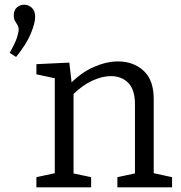

<svg xmlns="http://www.w3.org/2000/svg" viewBox="-20 -799 771 819"><path d="M38.7 -733Q38.7 -756 52.3 -767.5Q66 -779 82.7 -779Q100.7 -779 115.3 -766.2Q130 -753.3 130 -727Q130 -701.3 111.8 -656.7Q93.7 -612 48.7 -556L21.3 -573.7Q45.3 -616 52.5 -639.2Q59.7 -662.3 59.7 -673Q59.7 -684.3 54.5 -692.3Q49.3 -700.3 44 -709.7Q38.7 -719 38.7 -733ZM135.3 0V-43.3L225.7 -62.7L213.7 -48.3V-478L225.7 -462.7L135.3 -482V-525.3L275.7 -532L287 -433.7L276 -438.3Q325.3 -489.3 379.8 -513.2Q434.3 -537 483.3 -537Q550 -537 593.5 -496.3Q637 -455.7 635.7 -371.3V-48.3L625.7 -62.3L714 -43.3V0H480.7V-43.3L567.3 -61.7L555.7 -47V-354Q555.7 -416 527.5 -445.2Q499.3 -474.3 452.3 -474.3Q415.7 -474.3 372.2 -454.2Q328.7 -434 287 -391.7L293.7 -407.7V-47L283.7 -61.3L368.7 -43.3V0Z"/></svg>

Font: Bitter Thin
Style: Regular
Weight: 100
Designer: Sol Matas, and Bitter project Authors
Foundry: Sol Matas
Version: Version 2.002